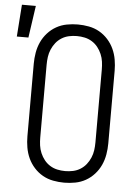

<svg xmlns="http://www.w3.org/2000/svg" viewBox="-89 -856 646 908"><g transform="rotate(5 233.5 -402.5)"><path d="M-33 -661 -22 -813H44L22 -661ZM250 8Q224 8 197.5 3Q171 -2 148 -15Q125 -28 107 -48Q89 -68 78 -92Q67 -116 62.5 -142.5Q58 -169 58 -195V-540Q58 -566 62.5 -592.5Q67 -619 78 -643Q89 -667 107 -687Q125 -707 148 -720Q171 -733 197.5 -738Q224 -743 250 -743Q276 -743 302.5 -738Q329 -733 352 -720Q375 -707 393 -687Q411 -667 422 -643Q433 -619 437.5 -592.5Q442 -566 442 -540V-195Q442 -169 437.5 -142.5Q433 -116 422 -92Q411 -68 393 -48Q375 -28 352 -15Q329 -2 302.5 3Q276 8 250 8ZM250 -47Q269 -47 287.5 -51Q306 -55 322 -65Q338 -75 349.5 -89.5Q361 -104 368.5 -121.5Q376 -139 378.5 -157.5Q381 -176 381 -195V-540Q381 -559 378.5 -577.5Q376 -596 368.5 -613.5Q361 -631 349.5 -645.5Q338 -660 322 -670Q306 -680 287.5 -684Q269 -688 250 -688Q231 -688 212.5 -684Q194 -680 178 -670Q162 -660 150.5 -645.5Q139 -631 131.5 -613.5Q124 -596 121.5 -577.5Q119 -559 119 -540V-195Q119 -176 121.5 -157.5Q124 -139 131.5 -121.5Q139 -104 150.5 -89.5Q162 -75 178 -65Q194 -55 212.5 -51Q231 -47 250 -47Z"/></g></svg>

Font: Iosevka SS18 Light
Style: Regular
Weight: 300
Monospace: yes
Designer: Belleve Invis
Foundry: Belleve Invis
Version: Version 25.1.1; ttfautohint (v1.8.4)